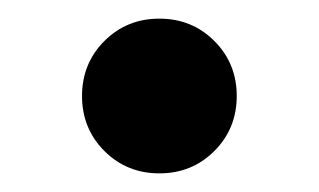

<svg xmlns="http://www.w3.org/2000/svg" viewBox="-20 -382 342 206"><path d="M151 -196Q116 -196 92 -220Q68 -244 68 -279Q68 -314 92 -338Q116 -362 151 -362Q186 -362 210 -338Q234 -314 234 -279Q234 -244 210 -220Q186 -196 151 -196Z"/></svg>

Font: Afrihost Sans Med
Style: Regular
Weight: 500
Designer: Afrihost SP Pty Ltd
Version: Version 1.000